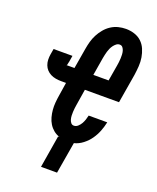

<svg xmlns="http://www.w3.org/2000/svg" viewBox="-170 -843 939 1147"><g transform="rotate(20 300.0 -269.0)"><path d="M233 205 267 0H276Q254 -7 237 -21Q220 -35 208.5 -53.5Q197 -72 191 -94Q185 -116 183 -139Q181 -162 183 -185.5Q185 -209 189 -233L202 -317H171Q153 -317 136 -320Q119 -323 104 -330.5Q89 -338 78 -350Q67 -362 61 -378Q55 -394 54.5 -411.5Q54 -429 57 -447L63 -482H183L177 -446Q177 -446 177 -446Q177 -446 177 -446V-445Q176 -440 174.5 -434.5Q173 -429 172 -423Q172 -423 172 -422.5Q172 -422 172 -422Q172 -422 172 -421.5Q172 -421 172 -421Q172 -420 171 -420Q170 -420 169 -419Q169 -418 169.5 -418Q170 -418 171 -418H219L241 -548Q245 -572 251.5 -595.5Q258 -619 269.5 -641Q281 -663 297.5 -683Q314 -703 335.5 -717Q357 -731 381 -737Q405 -743 429 -743Q457 -743 483.5 -734.5Q510 -726 529 -708Q548 -690 558.5 -665.5Q569 -641 573.5 -614Q578 -587 576 -558.5Q574 -530 570 -502L539 -317H322L306 -217Q304 -205 302.5 -193Q301 -181 300.5 -169Q300 -157 300.5 -145Q301 -133 304 -122Q307 -111 314 -102Q321 -93 333 -93Q347 -93 358.5 -103.5Q370 -114 377 -126.5Q384 -139 388.5 -152.5Q393 -166 396 -180H514Q508 -151 497 -122.5Q486 -94 468 -68Q450 -42 424 -22Q398 -2 369 5L335 205ZM436 -418 453 -518Q455 -530 456.5 -542Q458 -554 458.5 -566Q459 -578 458.5 -590Q458 -602 455 -613Q452 -624 445 -633Q438 -642 426 -642Q414 -642 404.5 -634.5Q395 -627 388 -617.5Q381 -608 376 -597Q371 -586 368 -575.5Q365 -565 362.5 -554Q360 -543 358 -532L339 -418Z"/></g></svg>

Font: Iosevka Curly Slab ExObl
Style: Bold
Weight: 700
Width: 7
Italic angle: -9°
Monospace: yes
Designer: Belleve Invis
Foundry: Belleve Invis
Version: Version 11.0.0; ttfautohint (v1.8.3)